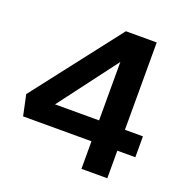

<svg xmlns="http://www.w3.org/2000/svg" viewBox="-127 -826 911 942"><g transform="rotate(20 328.5 -354.5)"><path d="M372 -709 18 -252 41 -144H398V0H533V-144H627V-253H533V-709ZM398 -253H168L398 -558Z"/></g></svg>

Font: Geom SemiBold
Style: Bold
Weight: 600
Version: Version 1.102